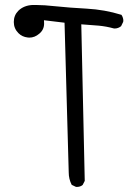

<svg xmlns="http://www.w3.org/2000/svg" viewBox="-20 -736 540 761"><path d="M284.2 4.9Q298.3 4.9 307.6 -2.9L315.9 -19L302.2 -639.6Q341.3 -637.2 371.8 -634.3Q402.3 -631.3 430.2 -623.5Q432.1 -623 434.1 -623Q448.7 -623 460 -632.3L468.3 -649.4Q468.8 -651.4 468.8 -655.5Q468.8 -659.7 467 -665.5Q465.3 -671.4 461.4 -677.2Q395 -697.8 323.7 -701.7Q252.4 -705.6 203.1 -710.9Q153.8 -716.3 121.6 -716.3Q116.7 -716.3 111.3 -716.3Q74.7 -715.3 52.2 -692.9Q34.7 -674.8 34.7 -648.9Q34.7 -623 53.2 -604.5Q67.9 -589.8 89.8 -587.4Q92.8 -586.9 96.2 -586.9Q117.7 -586.9 135.7 -602.5Q154.8 -618.2 154.8 -642.6Q154.8 -645 154.3 -655.8L235.8 -646L252.4 -52.7Q252.4 -26.4 264.2 -3.4L280.3 4.4Q282.2 4.9 284.2 4.9Z"/></svg>

Font: Bakudai
Style: ExtraLight
Weight: 200
Version: Version 1.48